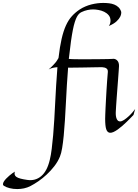

<svg xmlns="http://www.w3.org/2000/svg" viewBox="-297 -890 935 1300"><path d="M618.2 -151.9 606.9 -111.8Q599.1 -103.5 586.9 -91.1Q574.7 -78.6 560.5 -64.7Q546.4 -50.8 530.5 -37.1Q514.6 -23.4 499.5 -12.7Q484.4 -2 470.5 4.2Q456.5 10.3 445.8 8.8Q429.2 6.3 422.1 -15.4Q415 -37.1 415 -85.9Q415 -94.7 415.8 -114.5Q416.5 -134.3 417.7 -160.6Q418.9 -187 420.7 -218.5Q422.4 -250 424.3 -282Q426.3 -314 428.5 -345Q430.7 -376 433.1 -401.9Q434.6 -418.5 424.1 -426.3Q413.6 -434.1 394 -435.1Q388.7 -435.1 370.6 -434.8Q352.5 -434.6 328.1 -434.1Q303.7 -433.6 276.4 -433.1Q249 -432.6 225.3 -432.4Q201.7 -432.1 184.6 -431.9Q167.5 -431.6 164.1 -432.1Q159.2 -374.5 155.8 -313.5Q152.3 -252.4 149.2 -192.4Q146 -132.3 142.6 -75.9Q139.2 -19.5 134.5 28.1Q129.9 75.7 123.8 112.3Q117.7 148.9 108.9 169.9Q94.7 204.6 70.8 235.4Q46.9 266.1 19.3 291.7Q-8.3 317.4 -37.1 337.2Q-65.9 356.9 -89.8 369.1Q-111.3 380.4 -134.3 385.3Q-157.2 390.1 -180.2 390.1Q-208 390.1 -231.7 384Q-255.4 377.9 -269 369.1Q-277.3 364.3 -276.9 356.2Q-276.4 348.1 -270.5 338.6Q-264.6 329.1 -254.9 319.1Q-245.1 309.1 -234.4 299.8Q-223.6 290.5 -213.4 283.2Q-203.1 275.9 -196.8 272Q-199.7 283.7 -197.5 292.5Q-195.3 301.3 -185.8 307.9Q-176.3 314.5 -158.4 319.3Q-140.6 324.2 -112.8 328.1Q-58.1 336.4 -18.1 302.7Q22 269 40 192.9Q47.9 161.1 53.2 117.9Q58.6 74.7 63 24.4Q67.4 -25.9 70.6 -81.5Q73.7 -137.2 76.7 -194.8Q79.6 -252.4 83 -309.8Q86.4 -367.2 90.8 -420.9Q90.8 -424.8 91.3 -428Q91.8 -431.2 91.8 -435.1Q76.7 -434.1 61.8 -430.9Q46.9 -427.7 32.2 -419.9Q42 -427.7 50.8 -436.5Q59.6 -445.3 66.4 -452.6Q74.2 -461.4 81.1 -469.2Q83.5 -472.2 86.4 -476.6Q88.9 -480.5 92 -485.4Q95.2 -490.2 99.1 -497.1Q107.9 -573.2 120.1 -626.5Q132.3 -679.7 149.4 -717.3Q166.5 -754.9 189.5 -780.3Q212.4 -805.7 243.2 -826.2Q261.2 -837.9 281.5 -846.4Q301.8 -855 322.3 -860.1Q342.8 -865.2 363 -867.7Q383.3 -870.1 401.9 -870.1Q421.4 -870.1 440.9 -867.9Q460.4 -865.7 476.8 -859.1Q493.2 -852.5 505.6 -840.6Q518.1 -828.6 523.9 -809.1Q524.9 -792.5 516.6 -776.4Q509.8 -762.2 492.2 -745.6Q474.6 -729 439.9 -713.9Q446.3 -723.1 448.7 -731.9Q451.2 -740.7 451.2 -750Q451.2 -772 439 -786.6Q426.8 -801.3 408.7 -810.1Q390.6 -818.8 370.1 -822.5Q349.6 -826.2 333 -826.2Q314.9 -826.2 295.2 -822Q275.4 -817.9 254.9 -808.1Q246.6 -804.2 238.8 -796.9Q231 -789.6 223.6 -775.9Q216.3 -762.2 209.5 -740.7Q202.6 -719.2 196.3 -687.3Q189.9 -655.3 183.6 -610.8Q177.2 -566.4 170.9 -506.8L168.9 -491.2Q187 -489.3 216.1 -489Q245.1 -488.8 278.8 -488.8Q307.6 -488.8 337.2 -489Q366.7 -489.3 391.8 -489.5Q417 -489.7 436 -490.2Q455.1 -490.7 462.9 -491.2Q482.4 -494.6 495.8 -481.4Q509.3 -468.3 508.8 -442.9Q508.3 -432.1 506.6 -408.4Q504.9 -384.8 502.7 -354.5Q500.5 -324.2 497.8 -290.5Q495.1 -256.8 492.9 -225.6Q490.7 -194.3 489 -168.9Q487.3 -143.6 486.8 -129.9Q485.8 -102.1 493.2 -85Q500.5 -67.9 516.1 -67.9Q527.8 -67.9 543.2 -78.1Q558.6 -88.4 573.5 -102.1Q588.4 -115.7 600.6 -129.9Q612.8 -144 618.2 -151.9Z"/></svg>

Font: Quintessential
Style: Regular
Weight: 400
Designer: Astigmatic (AOETI)
Foundry: Astigmatic (AOETI)
Version: Version 1.000